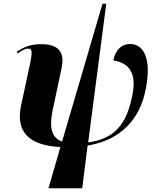

<svg xmlns="http://www.w3.org/2000/svg" viewBox="-20 -780 845 1030"><path d="M240 230H421L450 1C627 -29 734 -139 764 -313C793 -473 747 -544 678 -544C636 -544 600 -517 588 -456C648 -446 716 -413 692 -280C661 -105 587 -34 453 -16L550 -760H530L313 -21C266 -37 240 -81 262 -186L310 -413C334 -522 269 -543 199 -543C148 -543 110 -530 70 -502L74 -493C102 -513 118 -520 132 -519C151 -519 155 -507 142 -441L93 -214C57 -43 175 2 304 9Z"/></svg>

Font: Noto Serif Display ExtraBold
Style: Italic
Weight: 800
Italic angle: -12°
Designer: Monotype Design Team
Foundry: Monotype Imaging Inc.
Version: Version 2.009